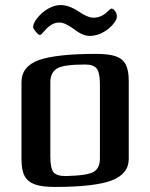

<svg xmlns="http://www.w3.org/2000/svg" viewBox="-20 -727 594 759"><path d="M359 -514Q206 -514 135 -490Q65 -465 65 -403V-97Q65 -54 77.5 -31Q90 -8 118 2Q146 12 197 12Q351 12 420 -13Q489 -39 489 -99V-406Q489 -449 477 -472Q465 -495 437.5 -504.5Q410 -514 359 -514ZM351 -48Q327 -33 239 -31Q203 -31 191 -47Q179 -63 179 -108V-399Q178 -439 205 -456Q230 -472 317 -472Q350 -472 362.5 -455.5Q375 -439 375 -394V-103Q376 -64 351 -48ZM157 -606Q163 -614 172 -621Q191 -638 215 -638Q237 -638 272 -612Q307 -585 334 -585Q374 -585 411 -615Q425 -627 433.5 -639.5Q442 -652 442 -661Q443 -672 435.5 -682.5Q428 -693 421 -693Q416 -693 407 -683Q381 -657 350 -657Q327 -657 290 -682Q253 -707 219 -707Q201 -707 182 -698.5Q163 -690 148 -677Q132 -663 121.5 -647.5Q111 -632 111 -619Q111 -614 122 -601Q126 -596 130 -592.5Q134 -589 137 -589Q141 -589 144 -592Z"/></svg>

Font: Federant
Style: Regular
Weight: 400
Designer: Olexa M. Volochay, Alexei Vanyashin, Otto Ludwig Naegele
Foundry: Cyreal (www.cyreal.org)
Version: Version 1.011; ttfautohint (v1.4.1)